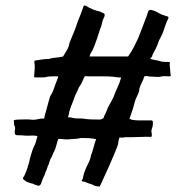

<svg xmlns="http://www.w3.org/2000/svg" viewBox="-20 -663 670 697"><path d="M596 -438Q597 -436 596.5 -434Q596 -432 596 -428L599 -394Q599 -392 600 -390.5Q601 -389 599 -387Q597 -386 593 -386H590Q585 -386 578 -386.5Q571 -387 565 -385Q557 -383 546.5 -384Q536 -385 527 -385Q522 -385 520 -385.5Q518 -386 516 -386.5Q514 -387 511.5 -387Q509 -387 504 -386Q501 -375 495 -363.5Q489 -352 486 -341Q486 -331 478.5 -316Q471 -301 468 -289Q465 -275 459.5 -259.5Q454 -244 450 -232Q453 -231 455.5 -229.5Q458 -228 461 -228Q472 -226 481 -226Q490 -226 502 -226H531L535 -222V-213Q535 -205 531.5 -196Q528 -187 531 -179Q531 -175 531 -170.5Q531 -166 527 -166Q512 -167 494.5 -166Q477 -165 461 -165H445Q439 -165 436.5 -165Q434 -165 429 -164Q426 -163 422.5 -163.5Q419 -164 414 -164Q410 -155 409.5 -146.5Q409 -138 405 -129Q391 -94 376 -60Q361 -26 345 8Q343 10 343 12Q343 14 339 14Q335 14 328.5 12.5Q322 11 319 9Q314 6 309.5 5Q305 4 300 2Q295 0 290.5 -2Q286 -4 281 -4Q277 -4 277 -6Q276 -7 277 -8L280 -13Q282 -20 283 -26Q284 -32 288 -42Q293 -56 300.5 -70Q308 -84 310 -98Q315 -110 319.5 -127.5Q324 -145 329 -158Q327 -158 324.5 -158.5Q322 -159 317 -160Q312 -161 302.5 -161.5Q293 -162 277 -162Q272 -162 266 -160.5Q260 -159 254 -159Q247 -159 244 -158.5Q241 -158 238.5 -158Q236 -158 233.5 -157.5Q231 -157 225 -157Q223 -157 218 -157Q213 -157 207 -158Q200 -158 192 -159Q189 -153 185 -137Q181 -121 176 -112Q173 -107 171.5 -102.5Q170 -98 168 -94Q163 -87 161 -80Q159 -73 157 -67Q154 -62 152.5 -56.5Q151 -51 149 -46Q146 -41 144 -34Q142 -27 139 -22Q133 -10 130.5 -0.5Q128 9 122 11Q120 12 110 8.5Q100 5 97 3Q92 3 86.5 0.5Q81 -2 75 -4Q72 -7 69 -8.5Q66 -10 63 -15Q63 -17 66 -21.5Q69 -26 71 -31Q76 -42 79 -51.5Q82 -61 86 -75Q86 -76 87.5 -82.5Q89 -89 91.5 -97.5Q94 -106 97 -115.5Q100 -125 104 -132Q108 -140 111 -150.5Q114 -161 116 -169Q114 -169 111 -170Q109 -170 106 -170.5Q103 -171 101 -171Q93 -171 84 -170.5Q75 -170 67 -171Q59 -172 55 -172Q51 -172 45 -172Q43 -172 39.5 -172.5Q36 -173 34 -177Q34 -179 33.5 -182.5Q33 -186 34 -190Q37 -199 31 -210V-217Q31 -219 30.5 -221.5Q30 -224 30 -226Q34 -228 40 -228.5Q46 -229 49 -229Q55 -229 68.5 -229.5Q82 -230 90 -229Q104 -227 115.5 -230Q127 -233 141 -233Q141 -241 144 -249.5Q147 -258 149 -267L160 -307Q162 -315 165 -318.5Q168 -322 173 -334Q176 -342 179.5 -352.5Q183 -363 187 -372Q187 -374 189 -377.5Q191 -381 191 -386H180Q171 -386 160.5 -385.5Q150 -385 142 -382H105Q103 -384 104.5 -395.5Q106 -407 106 -413V-427Q106 -430 105 -435.5Q104 -441 106 -443Q117 -445 131.5 -447Q146 -449 157 -449Q171 -453 184.5 -454Q198 -455 209 -458Q215 -469 222.5 -480.5Q230 -492 232 -507Q240 -526 248 -545.5Q256 -565 262 -584Q268 -599 273.5 -613Q279 -627 284 -642Q289 -644 292 -642Q304 -634 318 -628.5Q332 -623 343 -621Q348 -618 354 -616Q360 -614 360 -609Q360 -605 358 -600.5Q356 -596 354 -592Q351 -584 349.5 -575.5Q348 -567 344 -559Q341 -551 338.5 -542Q336 -533 333 -525Q328 -511 322.5 -496Q317 -481 308 -467L305 -458Q305 -458 307.5 -458Q310 -458 323.5 -458Q337 -458 364 -458Q391 -458 441 -458H445Q457 -475 465.5 -491.5Q474 -508 482 -525L513 -606Q515 -611 516 -615.5Q517 -620 520 -625Q525 -628 531 -626.5Q537 -625 544 -622Q551 -619 555 -616.5Q559 -614 561 -613Q566 -610 575 -607.5Q584 -605 589 -603Q591 -602 591.5 -599.5Q592 -597 591 -596Q589 -592 588 -589.5Q587 -587 585 -583Q580 -571 575 -555Q570 -539 562 -525Q557 -517 554.5 -508.5Q552 -500 547 -490Q545 -485 540.5 -477.5Q536 -470 533 -462Q533 -459 530.5 -456Q528 -453 525 -449Q532 -447 543.5 -445Q555 -443 565 -440Q566 -439 570 -439Q574 -438 596 -438ZM419 -382H409Q391 -385 374.5 -385.5Q358 -386 340 -386H299Q294 -386 292.5 -386.5Q291 -387 288 -386Q286 -384 284 -379Q282 -374 281 -372Q275 -358 272 -354Q269 -350 266 -345Q263 -337 260 -331Q257 -325 254 -319Q251 -312 250 -308.5Q249 -305 247 -300Q241 -286 236 -272Q231 -258 229 -244Q228 -243 228 -242Q227 -241 227 -237H232Q237 -237 244.5 -235Q252 -233 258 -233H277Q294 -230 310.5 -229.5Q327 -229 344 -229Q346 -229 349.5 -231Q353 -233 355 -233Q359 -244 363.5 -252.5Q368 -261 371 -271L392 -310Q398 -328 406 -344.5Q414 -361 419 -379Z"/></svg>

Font: Kirang Haerang
Style: Regular
Weight: 400
Version: Version 1.00